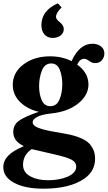

<svg xmlns="http://www.w3.org/2000/svg" viewBox="-23 -880 650 1159"><path d="M326 -860 349 -835Q315 -803 315 -777Q315 -764 338.5 -745.5Q362 -727 362 -704Q362 -681 343 -666Q324 -651 295 -651Q264 -651 245.5 -672Q227 -693 227 -729Q227 -816 326 -860ZM239 259Q129 259 63 224Q-3 189 -3 129Q-3 91 26 60.5Q55 30 121 2Q57 -27 57 -84Q57 -125 90 -150Q123 -175 211 -205Q142 -221 98 -264.5Q54 -308 54 -368Q54 -442 118.5 -491Q183 -540 280 -540Q351 -540 409 -511Q457 -616 535 -616Q566 -616 586.5 -600Q607 -584 607 -557Q607 -534 592 -516.5Q577 -499 551 -499Q533 -499 515.5 -512Q498 -525 486 -525Q458 -525 443 -490Q511 -441 511 -370Q511 -305 448.5 -255Q386 -205 285 -195Q230 -189 202 -174.5Q174 -160 174 -142Q174 -129 189 -118.5Q204 -108 231.5 -100.5Q259 -93 285 -88Q311 -83 346.5 -77Q382 -71 400 -67Q447 -56 479 -39.5Q511 -23 525.5 -2Q540 19 545.5 37Q551 55 551 77Q551 152 488 197Q400 259 239 259ZM302 51Q214 31 168 20Q116 56 116 115Q116 162 163 186Q205 208 267 208Q334 208 384 187Q437 164 437 126Q437 98 407 83Q377 68 302 51ZM281 -239Q319 -239 336 -279Q353 -319 353 -372Q353 -420 338 -458.5Q323 -497 286 -497Q247 -497 230 -454Q213 -411 213 -360Q213 -313 228.5 -276Q244 -239 281 -239Z"/></svg>

Font: Libre Caslon Text
Style: Bold
Weight: 700
Designer: Pablo Impallari, Rodrigo Fuenzalida
Foundry: Pablo Impallari, Rodrigo Fuenzalida
Version: Version 1.002